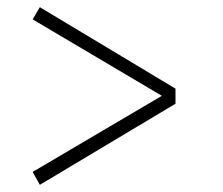

<svg xmlns="http://www.w3.org/2000/svg" viewBox="-20 -552 622 535"><path d="M91 -37 71 -73 431 -285 71 -498 91 -532 469 -305V-263Z"/></svg>

Font: Literata ExtraLight
Style: Regular
Weight: 250
Designer: Latin by Veronika Burian and Jose Scaglione. Greek by Irene Vlachou. Cyrillic by Vera Evstafieva.
Foundry: TypeTogether
Version: Version 3.103;gftools[0.9.29]